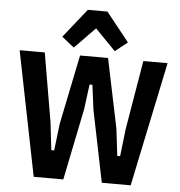

<svg xmlns="http://www.w3.org/2000/svg" viewBox="-62 -1014 1007 1073"><g transform="rotate(5 442.0 -478.0)"><path d="M333 0H167L27 -698H168L234 -312L252 -157H268L286 -308L366 -698H523L604 -308L622 -157H638L656 -312L721 -698H857L711 0H549L467 -402L449 -541H433L415 -402ZM387 -956H497L626 -794L557 -739L442 -857L327 -739L258 -794Z"/></g></svg>

Font: IBM Plex Sans Condensed
Style: Bold
Weight: 700
Width: 3
Designer: Mike Abbink, Paul van der Laan, Pieter van Rosmalen
Foundry: Bold Monday
Version: Version 3.201